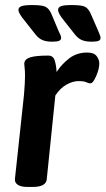

<svg xmlns="http://www.w3.org/2000/svg" viewBox="-20 -738 418 760"><path d="M186 -573Q164 -573 149 -579Q134 -585 121 -601L84 -648Q65 -671 59 -681.5Q53 -692 53 -699Q53 -709 65 -713.5Q77 -718 106 -718Q147 -718 160.5 -711Q174 -704 183 -684L212 -615Q217 -605 219.5 -599Q222 -593 222 -588Q222 -580 214 -576.5Q206 -573 186 -573ZM343 -573Q320 -573 305 -579Q290 -585 277 -601L240 -648Q221 -671 215.5 -681.5Q210 -692 210 -699Q210 -709 221.5 -713.5Q233 -718 263 -718Q304 -718 317 -711Q330 -704 339 -684L369 -615Q373 -605 375.5 -599Q378 -593 378 -588Q378 -580 370.5 -576.5Q363 -573 343 -573ZM90 2Q63 2 50.5 -6.5Q38 -15 39 -29L75 -363Q77 -388 78 -406Q79 -424 79 -437Q79 -458 77.5 -469Q76 -480 76 -486Q77 -504 99.5 -511Q122 -518 171 -518Q191 -518 197 -497.5Q203 -477 204 -453Q224 -484 254 -507Q284 -530 325 -530Q352 -530 362.5 -516Q373 -502 373 -487Q373 -472 367 -453.5Q361 -435 353 -421.5Q345 -408 338 -408Q331 -408 321.5 -412.5Q312 -417 291 -417Q268 -417 243 -403Q218 -389 199 -360L165 -28Q162 2 109 2Z"/></svg>

Font: Asap SemiBold
Style: Italic
Weight: 600
Italic angle: -6°
Designer: Pablo Cosgaya
Foundry: Omnibus-Type
Version: Version 3.001; ttfautohint (v1.8.3)